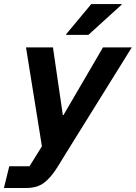

<svg xmlns="http://www.w3.org/2000/svg" viewBox="-62 -736 677 956"><path d="M-42.5 200 -15.8 91.7H85L146.7 -7.5L67.5 -500H201.7L250.8 -163.3H254.2L450.8 -500H594.2L283.3 0L224.2 95.8Q191.7 148.3 157.1 174.2Q122.5 200 69.2 200ZM266.7 -562.5 267.5 -565.8 392.5 -715.8H544.2L543.3 -712.5L378.3 -562.5Z"/></svg>

Font: Funnel Sans Light
Style: Bold Italic
Weight: 700
Italic angle: -14.036°
Version: Version 1.000